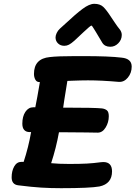

<svg xmlns="http://www.w3.org/2000/svg" viewBox="-20 -995 710 1006"><path d="M670 -646Q670 -613 650 -588.5Q630 -564 602 -566Q512 -574 441 -574Q407 -574 357 -572L333 -571L317 -472L311 -431H323Q477 -431 514 -427Q530 -425 540 -417Q550 -409 550 -386Q550 -354 533.5 -327Q517 -300 492 -300Q448 -300 431 -301L311 -302H289Q274 -219 248 -140Q286 -136 343 -136Q401 -136 436 -138Q471 -140 508 -145Q513 -146 521 -146Q567 -146 567 -97Q567 -32 501 -18Q451 -9 300 -9Q245 -9 196 -12Q147 -15 76 -24Q41 -28 41 -66Q41 -99 54.5 -123Q68 -147 93 -147H104Q129 -223 143 -303H135Q117 -303 107 -314Q97 -325 97 -347Q97 -385 113 -409Q129 -433 155 -433H165Q174 -476 189 -565H186Q172 -565 165 -578Q158 -591 158 -608Q158 -688 241 -696Q282 -701 373 -701H418Q553 -701 617 -693Q670 -688 670 -646ZM516 -771Q504 -790 482 -828Q479 -832 470.5 -846.5Q462 -861 459 -861Q454 -861 418 -827L370 -782Q353 -767 341.5 -761Q330 -755 317 -755Q297 -755 284 -767.5Q271 -780 271 -799Q271 -809 277 -822Q283 -835 294 -845L326 -874Q376 -921 412 -948Q448 -975 474 -975Q504 -975 521 -959Q538 -943 563 -904Q568 -897 581.5 -876.5Q595 -856 609 -839Q618 -826 618 -812Q618 -787 600 -768.5Q582 -750 558 -750Q529 -750 516 -771Z"/></svg>

Font: Mali
Style: Bold Italic
Weight: 700
Italic angle: -10°
Version: Version 1.000; ttfautohint (v1.6)